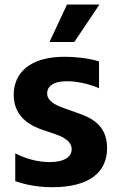

<svg xmlns="http://www.w3.org/2000/svg" viewBox="-20 -797 512 828"><path d="M193.5 -615.8H300.4L408.7 -777.3H268.8ZM205.3 10.3C365.1 10.3 441.8 -54 441.8 -158.4C441.8 -262.4 366.5 -291.2 313.9 -310L255 -331C225.1 -341.6 183.2 -359.4 183.2 -394.9C183.2 -420.1 204.5 -446.7 268.5 -446.7C318.9 -446.7 375.7 -431.1 407 -416.5V-532.3C359 -546.9 301.8 -552.2 259.2 -552.2C105.1 -552.2 39.1 -479.8 39.1 -387.8C39.1 -283.4 126.4 -250 164.1 -236.9L220.5 -217.7C250 -207.4 289.1 -189.6 289.1 -153.4C289.1 -120.7 257.8 -98 194.2 -98C138.5 -98 84.9 -115.1 45.8 -135.7V-16C93.8 1.4 149.1 10.3 205.3 10.3Z"/></svg>

Font: TID UI
Style: Bold
Weight: 700
Designer: The TID Project Authors
Foundry: Bakken & Bæck
Version: Version 1.001;hotconv 1.0.109;makeotfexe 2.5.65596